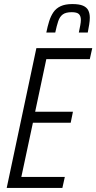

<svg xmlns="http://www.w3.org/2000/svg" viewBox="-20 -925 474 945"><path d="M13 0 159 -688H434L422 -634H208L153 -375H339L328 -321H142L85 -54H299L287 0ZM208 -765Q214 -795 222 -820.5Q230 -846 243 -865Q256 -884 278.5 -894.5Q301 -905 336 -905Q370 -905 388.5 -897Q407 -889 414.5 -874Q422 -859 422 -838Q422 -823 419 -804.5Q416 -786 412 -765H368Q372 -784 375 -800Q378 -816 378 -827Q378 -846 368.5 -855.5Q359 -865 333 -865Q304 -865 289 -854Q274 -843 266.5 -820.5Q259 -798 252 -765Z"/></svg>

Font: Saira Condensed Light
Style: Italic
Weight: 300
Width: 3
Italic angle: -12°
Designer: Hector Gatti with collaboration of the Omnibus-Type team
Foundry: Omnibus-Type
Version: Version 1.101